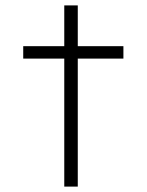

<svg xmlns="http://www.w3.org/2000/svg" viewBox="-20 -691 545 711"><path d="M218 0V-671H268V0ZM66 -474V-520H437V-474Z"/></svg>

Font: Lexend Exa ExtraLight
Style: Regular
Weight: 250
Designer: Bonnie Shaver-Troup, Thomas Jockin
Foundry: Lexend
Version: Version 1.007